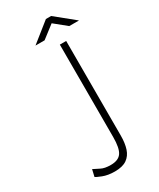

<svg xmlns="http://www.w3.org/2000/svg" viewBox="-222 -946 846 1024"><g transform="rotate(-30 200.5 -434.0)"><path d="M287 -140Q287 -94 276 -60.2Q265 -26.5 238.5 -8.2Q212 10 165 10Q122.5 10 91.5 -2.2Q60.5 -14.5 55 -19L65 -62Q81.5 -54.5 103.2 -42.8Q125 -31 163 -31Q210.5 -31 229.2 -58.5Q248 -86 248 -154V-723H287ZM341 -783.5 267 -843.5 189 -783.5H133L252 -878.5H284L401 -783.5Z"/></g></svg>

Font: Public Sans Thin
Style: Regular
Weight: 100
Designer: The Public Sans project authors (U.S. Web Design System). Libre Franklin designed by Pablo Impallari and Rodrigo Fuenzal
Version: Version 1.008